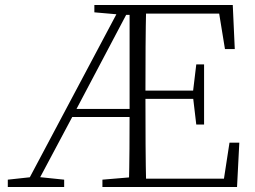

<svg xmlns="http://www.w3.org/2000/svg" viewBox="-20 -743 1015 763"><path d="M492 0Q494 -77 494.5 -152Q495 -227 495 -293V-723H561Q559 -641 558.5 -556Q558 -471 558 -377V-357Q558 -255 558.5 -169Q559 -83 561 0ZM11 0V-29L112 -40H129L235 -29V0ZM760 -248 747 -358V-379L760 -487H791V-248ZM874 -548 851 -689H527V-723H905L913 -548ZM527 0V-33H870L892 -176H931L922 0ZM355 -694V-723H527V-684H469ZM387 0V-29L517 -40H527V0ZM78 0 462 -723H502L275 -293L119 0ZM253 -278 255 -310H527V-278ZM527 -350V-383H765V-350Z"/></svg>

Font: Noto Serif HK
Style: Regular
Weight: 200
Designer: Ryoko NISHIZUKA 西塚涼子 (kana & ideographs); Frank Grießhammer (Latin, Greek & Cyrillic); Wenlong ZHANG 张文龙 (bopomofo); San
Foundry: Adobe
Version: Version 2.001;hotconv 1.1.0;makeotfexe 2.6.0